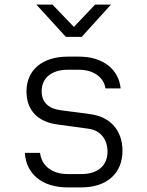

<svg xmlns="http://www.w3.org/2000/svg" viewBox="-20 -805 640 834"><path d="M266 -645H335L462 -785H393L301 -688L208 -785H138ZM273 9H334C444 9 512 -52 512 -150C512 -237 461 -297 373 -309L245 -326C190 -333 161 -361 161 -409C161 -466 204 -502 274 -502H324C388 -502 432 -467 438 -421H504C496 -504 427 -559 324 -559H274C164 -559 95 -501 95 -408C95 -325 145 -275 231 -264L364 -246C417 -239 447 -199 447 -146C447 -86 405 -49 334 -49H273C205 -49 160 -86 154 -141H88C93 -50 163 9 273 9Z"/></svg>

Font: JetBrains Mono ExtraLight
Style: Regular
Weight: 240
Monospace: yes
Designer: Philipp Nurullin, Konstantin Bulenkov
Foundry: JetBrains
Version: Version 2.305